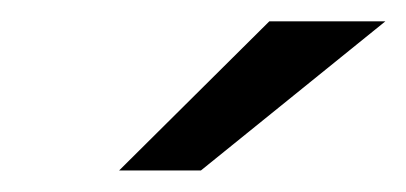

<svg xmlns="http://www.w3.org/2000/svg" viewBox="-20 -710 383 181"><path d="M92.3 -549.3 233.9 -689.9H343.3L169.4 -549.3Z"/></svg>

Font: HK Grotesk SmBold Legacy Italic
Style: Regular
Weight: 600
Italic angle: -13°
Designer: Alfredo Marco Pradil
Foundry: Hanken Design Co.
Version: Version 2.022;PS 002.022;hotconv 1.0.88;makeotf.lib2.5.64775